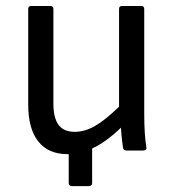

<svg xmlns="http://www.w3.org/2000/svg" viewBox="-20 -508 582 648"><path d="M207 12.2Q143.1 12.2 109.1 -30.8Q75.2 -73.7 75.2 -154.8V-478Q75.2 -487.8 85 -487.8H149.9Q160.2 -487.8 160.2 -478V-159.2Q160.2 -109.9 177.7 -86.4Q195.3 -63 231.9 -63Q265.6 -63 299.8 -82.3Q334 -101.6 381.8 -147.9V-478Q381.8 -487.8 392.1 -487.8H457Q466.8 -487.8 466.8 -478V-122.1Q466.8 -54.7 474.1 -9.8Q475.1 -5.4 471.9 -2.7Q468.8 0 462.9 0H407.2Q396.5 0 395 -9.8Q389.2 -51.3 388.2 -77.1Q338.9 -29.3 291 -6.8V109.9Q291 114.3 288.1 117.2Q285.2 120.1 280.8 120.1H222.2Q217.8 120.1 214.8 117.2Q211.9 114.3 211.9 109.9V12.2Z"/></svg>

Font: Sofia Sans
Style: Regular
Weight: 400
Designer: Botio Nikoltchev, Ani Petrova
Foundry: lettersoup
Version: Version 4.100